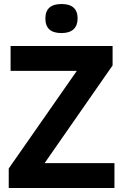

<svg xmlns="http://www.w3.org/2000/svg" viewBox="-20 -945 619 965"><path d="M555.2 0H23.9V-98.1L366.2 -588.9H33.2V-713.9H545.9V-616.2L204.1 -125H555.2ZM289.1 -778.8Q208 -778.8 208 -851.8Q208 -924.8 289.1 -924.8Q370.1 -924.8 370.1 -852.1Q370.1 -817.4 349.9 -798.1Q329.6 -778.8 289.1 -778.8Z"/></svg>

Font: NotoSans-Bold
Style: Bold
Weight: 700
Designer: Monotype Design team
Foundry: Monotype Imaging Inc.
Version: Version 1.04